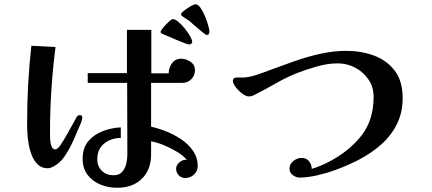

<svg xmlns="http://www.w3.org/2000/svg" viewBox="-20 -854 2040 906"><path d="M367 -290Q364 -279 358 -264.5Q352 -250 336 -214Q326 -190 316 -169.5Q306 -149 293 -129Q273 -95 247.5 -77.5Q222 -60 205 -60Q177 -60 158.5 -77.5Q140 -95 129.5 -122.5Q119 -150 114.5 -179Q110 -208 109 -232Q108 -243 108 -254Q108 -265 108 -276Q108 -367 113 -458Q118 -549 128 -638L242 -632Q229 -532 222.5 -431Q216 -330 216 -229Q216 -219 216.5 -200Q217 -181 222.5 -165Q228 -149 241 -149Q252 -149 267.5 -172.5Q283 -196 302 -230Q314 -252 324.5 -270.5Q335 -289 342 -302Q347 -312 359.5 -310.5Q372 -309 367 -290ZM913 -71Q913 -47 895.5 -30.5Q878 -14 854 -14Q836 -14 823.5 -27Q811 -40 811 -58Q811 -75 828 -89Q845 -103 862 -99Q846 -119 815.5 -137.5Q785 -156 752 -169.5Q719 -183 693 -187V-126Q693 -53 649.5 -10.5Q606 32 533 32Q491 32 454 17Q417 2 393.5 -28.5Q370 -59 370 -105Q370 -156 396.5 -187.5Q423 -219 464.5 -235Q506 -251 550 -253V-203Q505 -203 472 -177Q439 -151 439 -103Q439 -69 460.5 -48Q482 -27 516 -27Q542 -27 556 -42.5Q570 -58 575.5 -80.5Q581 -103 581 -124Q581 -209 580.5 -293.5Q580 -378 580 -463H394V-509H579V-713H694V-508H776Q776 -534 791.5 -555.5Q807 -577 835 -577Q858 -577 879 -562.5Q900 -548 900 -523Q900 -498 883 -480.5Q866 -463 840 -463H693V-256Q726 -249 764 -234Q802 -219 836 -196Q870 -173 891.5 -141.5Q913 -110 913 -71ZM887 -654Q887 -650 881.5 -647Q876 -644 872 -644Q868 -644 851 -650.5Q834 -657 813.5 -665.5Q793 -674 775 -682Q757 -690 749 -693Q745 -695 741.5 -697Q738 -699 738 -703Q738 -709 750 -723.5Q762 -738 776 -751Q790 -764 795 -764Q806 -764 821.5 -751Q837 -738 852 -719.5Q867 -701 877 -683Q887 -665 887 -654ZM968 -705Q968 -699 965.5 -694Q963 -689 955 -689Q952 -689 940.5 -698Q929 -707 915 -719Q901 -731 889 -741.5Q877 -752 872 -756Q869 -759 859.5 -764.5Q850 -770 842 -776Q834 -782 834 -786Q834 -792 848.5 -803.5Q863 -815 879.5 -824.5Q896 -834 902 -834Q914 -834 925.5 -818Q937 -802 946.5 -779.5Q956 -757 962 -736Q968 -715 968 -705Z M1880 -392Q1880 -322 1852.5 -267.5Q1825 -213 1778.5 -172Q1732 -131 1675.5 -101.5Q1619 -72 1560 -51Q1525 -38 1478 -27Q1431 -16 1393 -16Q1377 -16 1361.5 -28Q1346 -40 1346 -58Q1346 -80 1364.5 -94.5Q1383 -109 1403 -109Q1425 -109 1438 -93.5Q1451 -78 1451 -57Q1496 -71 1533 -91Q1627 -140 1685 -213.5Q1743 -287 1743 -397Q1743 -443 1719 -478.5Q1695 -514 1656.5 -534.5Q1618 -555 1574 -555Q1527 -555 1476 -540.5Q1425 -526 1381 -509Q1329 -488 1281.5 -460.5Q1234 -433 1184 -408Q1177 -404 1169.5 -401.5Q1162 -399 1154 -399Q1141 -399 1123.5 -412Q1106 -425 1092.5 -442.5Q1079 -460 1079 -473Q1079 -484 1087.5 -486.5Q1096 -489 1107 -488.5Q1118 -488 1124 -488Q1151 -488 1188 -500Q1225 -512 1250 -522Q1307 -543 1367.5 -564.5Q1428 -586 1490.5 -600Q1553 -614 1613 -614Q1685 -614 1745.5 -591.5Q1806 -569 1843 -520Q1880 -471 1880 -392Z"/></svg>

Font: Kaisei Decol
Style: Bold
Weight: 700
Designer: Font-Kai, 金井和夫
Foundry: KAZUO KANAI
Version: Version 5.003